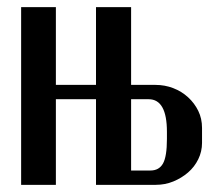

<svg xmlns="http://www.w3.org/2000/svg" viewBox="-20 -516 618 536"><path d="M136 -496V-279H248V-496H346V-279H414Q440 -279 463.5 -270Q487 -261 505 -244.5Q523 -228 533.5 -206.5Q544 -185 544 -159V-117Q544 -93 533.5 -71.5Q523 -50 505 -34.5Q487 -19 464 -9.5Q441 0 415 0H248V-239H136V0H39V-496ZM446 -148Q446 -239 395 -239H346V-40H400Q424 -40 435 -59.5Q446 -79 446 -128Z"/></svg>

Font: Moniqa Paragraph
Style: Bold
Weight: 700
Designer: Rajesh Rajput
Foundry: Rajesh Rajput
Version: Version 1.000